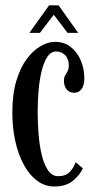

<svg xmlns="http://www.w3.org/2000/svg" viewBox="-20 -685 358 716"><path d="M182.5 10.5Q147.5 10.5 118.8 -10.8Q90 -32 69.2 -69.8Q48.5 -107.5 37.2 -157.8Q26 -208 26 -265.5Q26 -334 41 -383.8Q56 -433.5 80 -465.5Q104 -497.5 131.8 -513.2Q159.5 -529 185 -529Q220 -529 244.5 -509.2Q269 -489.5 281.8 -458.2Q294.5 -427 294.5 -392.5Q294.5 -367 284.2 -353Q274 -339 257 -339Q239.5 -339 229 -351.2Q218.5 -363.5 218.5 -383.5Q218.5 -396.5 223 -404Q227.5 -411.5 232 -419.5Q236.5 -427.5 236.5 -441Q236.5 -466 222.8 -479.5Q209 -493 190 -493Q169.5 -493 156.2 -472.5Q143 -452 135 -419Q127 -386 123.8 -346.5Q120.5 -307 120.5 -269Q120.5 -228 123.8 -185.8Q127 -143.5 135.5 -107.8Q144 -72 159 -50Q174 -28 197 -28Q224.5 -28 239.5 -43.2Q254.5 -58.5 262 -80L289 -57.5Q279 -34 253 -11.8Q227 10.5 182.5 10.5ZM89.5 -562.5 163 -665H198.5L271.5 -562.5H232L180.5 -630L129 -562.5Z"/></svg>

Font: Imbue Thin 10pt Medium
Style: Regular
Weight: 500
Version: Version 1.102